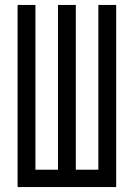

<svg xmlns="http://www.w3.org/2000/svg" viewBox="-20 -755 540 775"><path d="M51 0V-735H123V-70H214V-735H286V-70H377V-735H449V0Z"/></svg>

Font: Iosevka Term Curly
Style: Regular
Weight: 400
Designer: Belleve Invis
Foundry: Belleve Invis
Version: Version 32.3.0